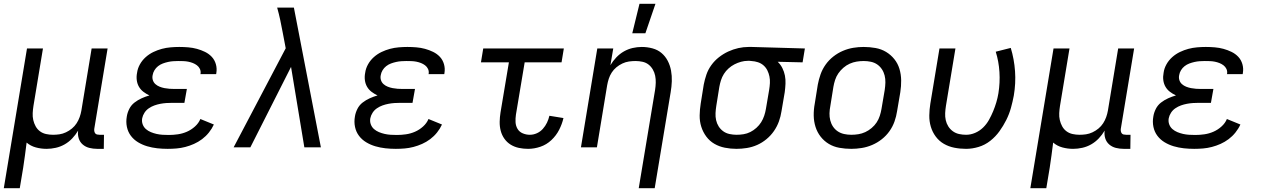

<svg xmlns="http://www.w3.org/2000/svg" viewBox="-24 -775 6644 1010"><path d="M-4 215 118 -520H202L152 -218Q149 -199 148 -180Q147 -161 151 -143.5Q155 -126 163.5 -110.5Q172 -95 186 -84.5Q200 -74 218 -70Q236 -66 255 -66Q272 -66 289 -68.5Q306 -71 323 -79Q340 -87 354.5 -99Q369 -111 379 -126.5Q389 -142 395 -159Q401 -176 404 -193L458 -520H542L472 -98Q471 -92 472 -85.5Q473 -79 476.5 -74Q480 -69 486.5 -67.5Q493 -66 500 -66H523L522 8H487Q466 8 446 3Q426 -2 411 -15Q396 -28 390 -47.5Q384 -67 387 -88Q374 -66 356 -47Q338 -28 316 -15.5Q294 -3 269.5 2.5Q245 8 221 8Q192 8 164.5 0.5Q137 -7 116 -25Q112 8 107.5 41Q103 74 98 107L80 215Z M858 8Q830 8 803 5Q776 2 750.5 -5.5Q725 -13 702.5 -26.5Q680 -40 664.5 -60.5Q649 -81 643.5 -107.5Q638 -134 643 -162Q646 -182 656 -202Q666 -222 683.5 -235.5Q701 -249 721 -258Q741 -267 762 -273Q745 -281 730.5 -292Q716 -303 707 -318.5Q698 -334 695.5 -353Q693 -372 697 -392Q700 -415 712 -436.5Q724 -458 742.5 -474.5Q761 -491 783 -501.5Q805 -512 827.5 -518Q850 -524 873.5 -526Q897 -528 919 -528Q943 -528 966.5 -526Q990 -524 1012 -518Q1034 -512 1054.5 -502Q1075 -492 1090 -476Q1105 -460 1111.5 -437.5Q1118 -415 1114 -391L1113 -385H1030L1031 -387Q1033 -401 1027.5 -412.5Q1022 -424 1012 -431.5Q1002 -439 990.5 -443.5Q979 -448 966.5 -450.5Q954 -453 940.5 -453.5Q927 -454 913 -454Q900 -454 886.5 -453Q873 -452 859.5 -449Q846 -446 832.5 -441Q819 -436 807.5 -427Q796 -418 788.5 -405.5Q781 -393 779 -380Q776 -366 780 -353.5Q784 -341 793.5 -332.5Q803 -324 815.5 -319Q828 -314 841 -311.5Q854 -309 867.5 -308Q881 -307 895 -307H959L946 -234H882Q867 -234 851.5 -233Q836 -232 820 -229Q804 -226 788.5 -220.5Q773 -215 759 -205.5Q745 -196 736 -182Q727 -168 724 -153Q721 -136 726.5 -121Q732 -106 743.5 -96Q755 -86 769.5 -80Q784 -74 799.5 -70.5Q815 -67 831 -66Q847 -65 864 -65Q887 -65 911.5 -68.5Q936 -72 959 -82Q982 -92 1001.5 -109.5Q1021 -127 1030 -149L1101 -120Q1091 -98 1075 -78Q1059 -58 1039 -43Q1019 -28 996.5 -18Q974 -8 951 -2Q928 4 904.5 6Q881 8 858 8Z M1205 0 1479 -521 1463 -605Q1457 -638 1450 -670.5Q1443 -703 1434 -735H1522L1664 0H1577L1507 -423L1293 0Z M2058 8Q2030 8 2003 5Q1976 2 1950.5 -5.5Q1925 -13 1902.5 -26.5Q1880 -40 1864.5 -60.5Q1849 -81 1843.5 -107.5Q1838 -134 1843 -162Q1846 -182 1856 -202Q1866 -222 1883.5 -235.5Q1901 -249 1921 -258Q1941 -267 1962 -273Q1945 -281 1930.5 -292Q1916 -303 1907 -318.5Q1898 -334 1895.5 -353Q1893 -372 1897 -392Q1900 -415 1912 -436.5Q1924 -458 1942.5 -474.5Q1961 -491 1983 -501.5Q2005 -512 2027.5 -518Q2050 -524 2073.5 -526Q2097 -528 2119 -528Q2143 -528 2166.5 -526Q2190 -524 2212 -518Q2234 -512 2254.5 -502Q2275 -492 2290 -476Q2305 -460 2311.5 -437.5Q2318 -415 2314 -391L2313 -385H2230L2231 -387Q2233 -401 2227.5 -412.5Q2222 -424 2212 -431.5Q2202 -439 2190.5 -443.5Q2179 -448 2166.5 -450.5Q2154 -453 2140.5 -453.5Q2127 -454 2113 -454Q2100 -454 2086.5 -453Q2073 -452 2059.5 -449Q2046 -446 2032.5 -441Q2019 -436 2007.5 -427Q1996 -418 1988.5 -405.5Q1981 -393 1979 -380Q1976 -366 1980 -353.5Q1984 -341 1993.5 -332.5Q2003 -324 2015.5 -319Q2028 -314 2041 -311.5Q2054 -309 2067.5 -308Q2081 -307 2095 -307H2159L2146 -234H2082Q2067 -234 2051.5 -233Q2036 -232 2020 -229Q2004 -226 1988.5 -220.5Q1973 -215 1959 -205.5Q1945 -196 1936 -182Q1927 -168 1924 -153Q1921 -136 1926.5 -121Q1932 -106 1943.5 -96Q1955 -86 1969.5 -80Q1984 -74 1999.5 -70.5Q2015 -67 2031 -66Q2047 -65 2064 -65Q2087 -65 2111.5 -68.5Q2136 -72 2159 -82Q2182 -92 2201.5 -109.5Q2221 -127 2230 -149L2301 -120Q2291 -98 2275 -78Q2259 -58 2239 -43Q2219 -28 2196.5 -18Q2174 -8 2151 -2Q2128 4 2104.5 6Q2081 8 2058 8Z M2754 8Q2729 8 2705.5 3Q2682 -2 2662.5 -14Q2643 -26 2629.5 -45Q2616 -64 2610 -87Q2604 -110 2604.5 -134.5Q2605 -159 2609 -184L2653 -447H2506L2518 -520H2942L2930 -447H2736L2690 -172Q2687 -152 2688 -132.5Q2689 -113 2698.5 -97Q2708 -81 2726 -73.5Q2744 -66 2763 -66Q2782 -66 2800 -74Q2818 -82 2831.5 -97Q2845 -112 2853.5 -130Q2862 -148 2866 -166L2940 -154Q2933 -123 2917.5 -92.5Q2902 -62 2876.5 -38Q2851 -14 2818.5 -3Q2786 8 2754 8Z M3336 215 3422 -302Q3425 -321 3425.5 -340Q3426 -359 3422.5 -376.5Q3419 -394 3410 -409.5Q3401 -425 3387.5 -435.5Q3374 -446 3356 -450Q3338 -454 3319 -454Q3302 -454 3284.5 -451.5Q3267 -449 3250 -441Q3233 -433 3218.5 -421Q3204 -409 3194 -393.5Q3184 -378 3178.5 -361Q3173 -344 3170 -327L3116 0H3032L3118 -520H3202L3187 -432Q3200 -454 3218 -473Q3236 -492 3258 -504.5Q3280 -517 3304 -522.5Q3328 -528 3352 -528Q3381 -528 3408.5 -520.5Q3436 -513 3456 -496Q3476 -479 3488.5 -455Q3501 -431 3506 -403.5Q3511 -376 3510 -347.5Q3509 -319 3504 -290L3420 215ZM3302 -600 3340 -755H3424L3371 -600Z M3850 8Q3819 8 3789 2Q3759 -4 3734 -18.5Q3709 -33 3691.5 -56.5Q3674 -80 3665 -108.5Q3656 -137 3656.5 -168Q3657 -199 3662 -230L3678 -330Q3683 -356 3692 -382.5Q3701 -409 3718 -432.5Q3735 -456 3758 -474Q3781 -492 3807 -504Q3833 -516 3860 -522Q3887 -528 3914 -528H3931L4210 -520L4198 -447L4067 -450Q4082 -436 4091.5 -417Q4101 -398 4105 -377.5Q4109 -357 4108 -334.5Q4107 -312 4104 -290L4087 -190Q4083 -163 4073.5 -136.5Q4064 -110 4047.5 -86Q4031 -62 4008 -43Q3985 -24 3959 -12.5Q3933 -1 3905 3.5Q3877 8 3850 8ZM3851 -66Q3869 -66 3887.5 -69Q3906 -72 3923 -80.5Q3940 -89 3955 -102.5Q3970 -116 3980 -132Q3990 -148 3996 -166Q4002 -184 4005 -202L4022 -302Q4025 -320 4026 -338Q4027 -356 4023.5 -373Q4020 -390 4012.5 -405Q4005 -420 3992.5 -431Q3980 -442 3963.5 -447.5Q3947 -453 3929 -454L3919 -455H3910Q3892 -455 3874 -450Q3856 -445 3839.5 -436.5Q3823 -428 3808.5 -415Q3794 -402 3784 -386Q3774 -370 3768.5 -352.5Q3763 -335 3760 -318L3744 -218Q3741 -199 3740 -180Q3739 -161 3743 -143Q3747 -125 3756.5 -110Q3766 -95 3780.5 -84.5Q3795 -74 3813.5 -70Q3832 -66 3851 -66Z M4454 8Q4422 8 4391.5 2.5Q4361 -3 4336 -18Q4311 -33 4293 -56Q4275 -79 4266 -107.5Q4257 -136 4256.5 -167Q4256 -198 4262 -230L4278 -330Q4283 -357 4292.5 -384Q4302 -411 4319 -435Q4336 -459 4359.5 -477.5Q4383 -496 4410 -507.5Q4437 -519 4464.5 -523.5Q4492 -528 4519 -528Q4551 -528 4581.5 -522.5Q4612 -517 4637 -502Q4662 -487 4680.5 -464Q4699 -441 4707.5 -412.5Q4716 -384 4716.5 -353Q4717 -322 4712 -290L4695 -190Q4691 -163 4681.5 -136Q4672 -109 4655 -85Q4638 -61 4614.5 -42.5Q4591 -24 4564 -12.5Q4537 -1 4509 3.5Q4481 8 4454 8ZM4454 -66Q4473 -66 4491.5 -69Q4510 -72 4527.5 -80Q4545 -88 4561 -101.5Q4577 -115 4587.5 -131Q4598 -147 4604 -165.5Q4610 -184 4613 -202L4630 -302Q4633 -322 4633.5 -341Q4634 -360 4629.5 -378Q4625 -396 4615 -411Q4605 -426 4590.5 -436Q4576 -446 4557.5 -450Q4539 -454 4520 -454Q4501 -454 4482.5 -451Q4464 -448 4446 -440Q4428 -432 4412.5 -418.5Q4397 -405 4386 -389Q4375 -373 4369 -354.5Q4363 -336 4360 -318L4344 -218Q4340 -198 4339.5 -179Q4339 -160 4343.5 -142Q4348 -124 4358 -109Q4368 -94 4383 -84Q4398 -74 4416.5 -70Q4435 -66 4454 -66Z M5058 8Q5026 8 4996 2Q4966 -4 4941 -18.5Q4916 -33 4898.5 -56.5Q4881 -80 4872.5 -108.5Q4864 -137 4864.5 -168Q4865 -199 4870 -230L4918 -520H5002L4952 -218Q4949 -199 4948 -180Q4947 -161 4951 -143Q4955 -125 4964.5 -110Q4974 -95 4988.5 -84.5Q5003 -74 5021 -70Q5039 -66 5058 -66Q5082 -66 5105.5 -76Q5129 -86 5147.5 -104Q5166 -122 5178.5 -144.5Q5191 -167 5200.5 -190Q5210 -213 5217 -236.5Q5224 -260 5228 -284Q5237 -340 5233.5 -396Q5230 -452 5214 -503L5293 -523Q5311 -464 5315.5 -400.5Q5320 -337 5309 -272Q5303 -240 5294 -207.5Q5285 -175 5269.5 -144Q5254 -113 5233.5 -84.5Q5213 -56 5185 -34Q5157 -12 5123.5 -2Q5090 8 5058 8Z M5396 215 5518 -520H5602L5552 -218Q5549 -199 5548 -180Q5547 -161 5551 -143.5Q5555 -126 5563.5 -110.5Q5572 -95 5586 -84.5Q5600 -74 5618 -70Q5636 -66 5655 -66Q5672 -66 5689 -68.5Q5706 -71 5723 -79Q5740 -87 5754.5 -99Q5769 -111 5779 -126.5Q5789 -142 5795 -159Q5801 -176 5804 -193L5858 -520H5942L5872 -98Q5871 -92 5872 -85.5Q5873 -79 5876.5 -74Q5880 -69 5886.5 -67.5Q5893 -66 5900 -66H5923L5922 8H5887Q5866 8 5846 3Q5826 -2 5811 -15Q5796 -28 5790 -47.5Q5784 -67 5787 -88Q5774 -66 5756 -47Q5738 -28 5716 -15.5Q5694 -3 5669.5 2.5Q5645 8 5621 8Q5592 8 5564.5 0.5Q5537 -7 5516 -25Q5512 8 5507.5 41Q5503 74 5498 107L5480 215Z M6258 8Q6230 8 6203 5Q6176 2 6150.5 -5.5Q6125 -13 6102.5 -26.5Q6080 -40 6064.5 -60.5Q6049 -81 6043.5 -107.5Q6038 -134 6043 -162Q6046 -182 6056 -202Q6066 -222 6083.5 -235.5Q6101 -249 6121 -258Q6141 -267 6162 -273Q6145 -281 6130.5 -292Q6116 -303 6107 -318.5Q6098 -334 6095.5 -353Q6093 -372 6097 -392Q6100 -415 6112 -436.5Q6124 -458 6142.5 -474.5Q6161 -491 6183 -501.5Q6205 -512 6227.5 -518Q6250 -524 6273.5 -526Q6297 -528 6319 -528Q6343 -528 6366.5 -526Q6390 -524 6412 -518Q6434 -512 6454.5 -502Q6475 -492 6490 -476Q6505 -460 6511.5 -437.5Q6518 -415 6514 -391L6513 -385H6430L6431 -387Q6433 -401 6427.5 -412.5Q6422 -424 6412 -431.5Q6402 -439 6390.5 -443.5Q6379 -448 6366.5 -450.5Q6354 -453 6340.5 -453.5Q6327 -454 6313 -454Q6300 -454 6286.5 -453Q6273 -452 6259.5 -449Q6246 -446 6232.5 -441Q6219 -436 6207.5 -427Q6196 -418 6188.5 -405.5Q6181 -393 6179 -380Q6176 -366 6180 -353.5Q6184 -341 6193.5 -332.5Q6203 -324 6215.5 -319Q6228 -314 6241 -311.5Q6254 -309 6267.5 -308Q6281 -307 6295 -307H6359L6346 -234H6282Q6267 -234 6251.5 -233Q6236 -232 6220 -229Q6204 -226 6188.5 -220.5Q6173 -215 6159 -205.5Q6145 -196 6136 -182Q6127 -168 6124 -153Q6121 -136 6126.5 -121Q6132 -106 6143.5 -96Q6155 -86 6169.5 -80Q6184 -74 6199.5 -70.5Q6215 -67 6231 -66Q6247 -65 6264 -65Q6287 -65 6311.5 -68.5Q6336 -72 6359 -82Q6382 -92 6401.5 -109.5Q6421 -127 6430 -149L6501 -120Q6491 -98 6475 -78Q6459 -58 6439 -43Q6419 -28 6396.5 -18Q6374 -8 6351 -2Q6328 4 6304.5 6Q6281 8 6258 8Z"/></svg>

Font: Iosevka Extended
Style: Italic
Weight: 400
Width: 7
Italic angle: -9°
Monospace: yes
Designer: Belleve Invis
Foundry: Belleve Invis
Version: Version 32.5.0; ttfautohint (v1.8.4)